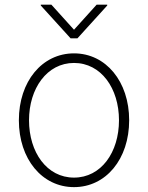

<svg xmlns="http://www.w3.org/2000/svg" viewBox="-20 -779 625 811"><path d="M292.6 11.4C427.6 11.4 525.6 -107.2 525.6 -271C525.6 -434.7 427.2 -553.6 292.6 -553.6C157.7 -553.6 59.7 -435 59.7 -271C59.7 -107.2 157.7 11.4 292.6 11.4ZM292.6 -28.8C177.9 -28.8 102.6 -135.7 102.6 -271C102.6 -405.5 178.6 -513.1 292.6 -513.1C407 -513.1 482.6 -405.9 482.6 -271C482.6 -135.7 407.3 -28.8 292.6 -28.8ZM197.1 -759.2H152.3V-755.7L278.1 -617.2H307.2L432.9 -755.7V-759.2H388.1L292.6 -653.4Z"/></svg>

Font: Karasuma Gothic
Style: Thin
Weight: 200
Designer: Rasmus Andersson / Ryoko Ishizuka
Foundry: rsms
Version: Version 1.00